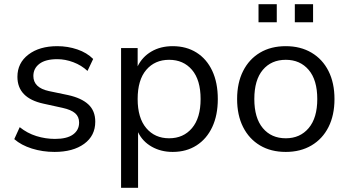

<svg xmlns="http://www.w3.org/2000/svg" viewBox="-20 -715 1660 915"><path d="M240 9Q183 9 132 -7Q81 -23 48 -52L74 -109Q110 -80 153.5 -66.5Q197 -53 242 -53Q299 -53 328 -74Q357 -95 357 -131Q357 -159 338 -175.5Q319 -192 278 -201L187 -221Q63 -248 63 -349Q63 -415 115.5 -455Q168 -495 253 -495Q303 -495 348.5 -479.5Q394 -464 424 -434L397 -377Q368 -404 329.5 -418.5Q291 -433 253 -433Q197 -433 168 -411Q139 -389 139 -353Q139 -297 213 -281L304 -262Q368 -248 401 -217.5Q434 -187 434 -135Q434 -68 381 -29.5Q328 9 240 9Z M557 180V-486H636V-399Q658 -444 701.5 -469.5Q745 -495 803 -495Q868 -495 916.5 -464.5Q965 -434 991.5 -377.5Q1018 -321 1018 -243Q1018 -166 991.5 -109.5Q965 -53 916.5 -22Q868 9 803 9Q747 9 703 -16Q659 -41 638 -85V180ZM786 -56Q854 -56 895 -104.5Q936 -153 936 -243Q936 -334 895 -382Q854 -430 786 -430Q718 -430 677 -382Q636 -334 636 -243Q636 -153 677 -104.5Q718 -56 786 -56Z M1342 9Q1271 9 1219 -22Q1167 -53 1138.5 -109.5Q1110 -166 1110 -243Q1110 -320 1138.5 -376.5Q1167 -433 1219 -464Q1271 -495 1342 -495Q1412 -495 1464.5 -464Q1517 -433 1545.5 -376.5Q1574 -320 1574 -243Q1574 -166 1545.5 -109.5Q1517 -53 1464.5 -22Q1412 9 1342 9ZM1342 -56Q1410 -56 1451 -104.5Q1492 -153 1492 -243Q1492 -334 1451 -382Q1410 -430 1342 -430Q1273 -430 1232.5 -382Q1192 -334 1192 -243Q1192 -153 1232.5 -104.5Q1273 -56 1342 -56ZM1385 -609V-695H1472V-609ZM1212 -609V-695H1299V-609Z"/></svg>

Font: Nunito Sans
Style: Regular
Weight: 400
Designer: Vernon Adams
Foundry: Vernon Adams
Version: Version 3.101; ttfautohint (v1.8.4.7-5d5b);gftools[0.9.27]